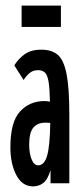

<svg xmlns="http://www.w3.org/2000/svg" viewBox="-20 -653 290 684"><path d="M98 11Q59 11 38 -29.5Q17 -70 17 -128Q17 -219 51.5 -256Q86 -293 138 -293Q147 -293 158 -291Q157 -338 153 -362Q149 -386 140 -394.5Q131 -403 116 -403Q99 -403 87.5 -394.5Q76 -386 64 -368L31 -420Q45 -443 67.5 -459.5Q90 -476 127 -476Q164 -476 185.5 -458Q207 -440 217 -390Q227 -340 227 -243V0H160V-47Q150 -13 134 -1Q118 11 98 11ZM84 -138Q84 -107 92.5 -85.5Q101 -64 116 -64Q138 -64 148 -99Q158 -134 159 -215Q151 -216 141 -216Q114 -216 99 -198.5Q84 -181 84 -138ZM57 -557V-633H197V-557Z"/></svg>

Font: Inconsolata UltraCondensed Bold
Style: Regular
Weight: 700
Width: 1
Monospace: yes
Designer: Raph Levien, Cyreal, Brenton Simpson
Foundry: Raph Levien, Cyreal, Google
Version: Version 3.001; ttfautohint (v1.8.2.53-6de2)